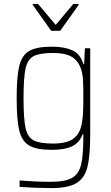

<svg xmlns="http://www.w3.org/2000/svg" viewBox="-20 -756 567 979"><path d="M80 197V164Q162 171 238 171Q313 171 347.5 151Q382 131 393.5 84Q405 37 405 -61V-71H401Q386 -29 348.5 -10.5Q311 8 245 8Q167 8 129.5 -13.5Q92 -35 78.5 -89Q65 -143 65 -255Q65 -367 78.5 -421Q92 -475 129.5 -496.5Q167 -518 245 -518Q307 -518 348 -500Q389 -482 405 -430H409L413 -510H440V-75Q440 38 426 95Q412 152 370 177.5Q328 203 242 203Q164 203 80 197ZM392 -105Q400 -133 402.5 -166.5Q405 -200 405 -255Q405 -312 403.5 -343Q402 -374 395 -398Q381 -445 347 -465.5Q313 -486 253 -486Q183 -486 152 -470Q121 -454 110.5 -407.5Q100 -361 100 -255Q100 -149 110.5 -102.5Q121 -56 152 -40Q183 -24 253 -24Q312 -24 345.5 -43.5Q379 -63 392 -105ZM241 -599 147 -731V-736H174L264 -629L354 -736H381V-731L287 -599Z"/></svg>

Font: Saira Semi Condensed Thin
Style: Regular
Weight: 100
Width: 4
Designer: Hector Gatti with collaboration of the Omnibus-Type team
Foundry: Omnibus-Type
Version: Version 1.001; ttfautohint (v1.8)